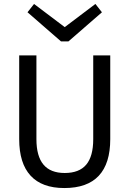

<svg xmlns="http://www.w3.org/2000/svg" viewBox="-20 -935 654 970"><path d="M307 -61Q380 -61 415.5 -103Q451 -145 451 -232V-655H537V-232Q537 -109 479 -47Q421 15 305 15Q192 15 134.5 -47.5Q77 -110 77 -232V-655H164V-232Q164 -146 199.5 -103.5Q235 -61 307 -61ZM462 -915 495 -873 326 -726H288L119 -873L152 -915L307 -798Z"/></svg>

Font: Intel One Mono
Style: Regular
Weight: 400
Monospace: yes
Designer: Fred Shallcrass
Foundry: Frere-Jones Type LLC
Version: Version 1.400;hotconv 1.1.0;makeotfexe 2.6.0;FJTRelease1.4